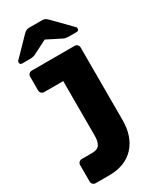

<svg xmlns="http://www.w3.org/2000/svg" viewBox="-231 -797 863 1053"><g transform="rotate(-30 201.0 -270.5)"><path d="M22 -580Q7 -580 7 -594Q7 -604 15 -609L117 -714Q128 -725 136 -728Q144 -731 154 -731H233Q244 -731 251.5 -728Q259 -725 270 -714L373 -609Q381 -603 381 -594Q381 -580 365 -580H318Q309 -580 300 -581.5Q291 -583 283 -587L194 -632L105 -587Q90 -580 70 -580ZM43 190Q32 190 25 183Q18 176 18 165V62Q18 51 25 44Q32 37 43 37H107Q144 37 156 16.5Q168 -4 168 -36V-384H48Q37 -384 30 -391Q23 -398 23 -409V-495Q23 -506 30 -513Q37 -520 48 -520H318Q329 -520 336 -513Q343 -506 343 -495V-36Q343 68 286.5 129Q230 190 127 190Z"/></g></svg>

Font: Fz Rubik
Style: Bold
Weight: 700
Designer: Hubert and Fischer
Foundry: Hubert and Fischer
Version: Vit hóa bi FontZin.com